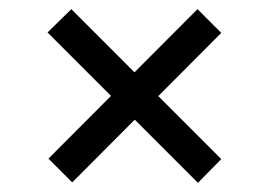

<svg xmlns="http://www.w3.org/2000/svg" viewBox="-20 -440 590 420"><path d="M413 -40 84 -369 136 -420 464 -92ZM138 -41 86 -93 412 -420 464 -368Z"/></svg>

Font: Ysabeau SemiBold
Style: Italic
Weight: 600
Italic angle: -12°
Designer: Christian Thalmann (Catharsis Fonts)
Version: Version 2.002